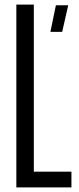

<svg xmlns="http://www.w3.org/2000/svg" viewBox="-20 -820 344 840"><path d="M51.5 0V-800H128V-69H292.5V0ZM200.5 -680.5 224.5 -797H278.5L252 -680.5Z"/></svg>

Font: Big Shoulders Display Thin Medium
Style: Regular
Weight: 500
Version: Version 2.002